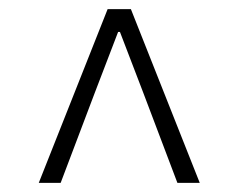

<svg xmlns="http://www.w3.org/2000/svg" viewBox="-20 -690 522 421"><path d="M65 -289 216 -670H267L418 -289H369L294 -487L243 -620H239L188 -487L113 -289Z"/></svg>

Font: Assistant ExtraLight Light
Style: Regular
Weight: 300
Version: Version 3.000